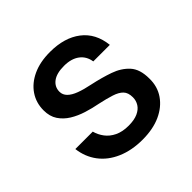

<svg xmlns="http://www.w3.org/2000/svg" viewBox="-139 -643 787 787"><g transform="rotate(-45 255.0 -249.5)"><path d="M263 12Q201 12 152.5 -9Q104 -30 75.5 -68Q47 -106 41 -156H142Q148 -133 163 -113Q178 -93 203 -81Q228 -69 263 -69Q296 -69 317 -78.5Q338 -88 348 -104Q358 -120 358 -139Q358 -166 344.5 -180Q331 -194 304.5 -202.5Q278 -211 241 -219Q209 -225 177 -235Q145 -245 119 -261Q93 -277 77 -301Q61 -325 61 -360Q61 -404 84 -438Q107 -472 149 -491.5Q191 -511 249 -511Q332 -511 383.5 -471.5Q435 -432 443 -358H347Q342 -392 316.5 -411Q291 -430 249 -430Q206 -430 183.5 -413Q161 -396 161 -368Q161 -350 174.5 -336.5Q188 -323 213.5 -313.5Q239 -304 274 -297Q325 -286 366.5 -271.5Q408 -257 434 -228.5Q460 -200 460 -146Q461 -99 436.5 -63.5Q412 -28 368 -8Q324 12 263 12Z"/></g></svg>

Font: DM Sans 20pt Medium
Style: Regular
Weight: 500
Version: Version 4.004;gftools[0.9.30]